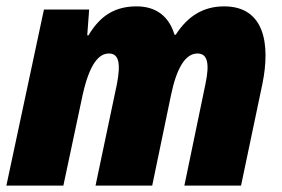

<svg xmlns="http://www.w3.org/2000/svg" viewBox="-24 -583 886 603"><path d="M-4 0H175L236 -287C258 -384 287 -415 318 -415C349 -415 356 -385 343 -318L276 0H454L513 -284C531 -371 559 -415 596 -415C628 -415 635 -384 621 -318L555 0H733L800 -319C826 -446 806 -563 680 -563C615 -563 566 -533 528 -474H524C507 -531 467 -563 405 -563C341 -563 292 -537 254 -472H250L256 -553H114Z"/></svg>

Font: Noto Sans SemiCondensed Black
Style: Italic
Weight: 900
Width: 4
Italic angle: -12°
Designer: Monotype Design Team
Foundry: Monotype Imaging Inc.
Version: Version 2.013